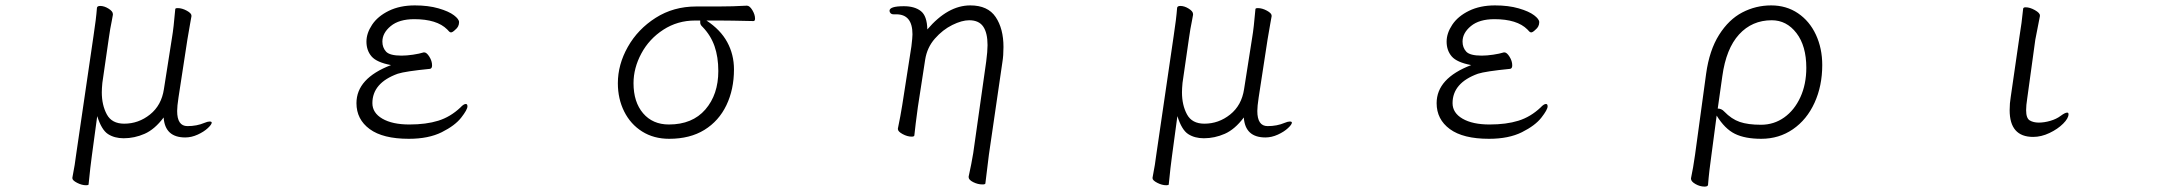

<svg xmlns="http://www.w3.org/2000/svg" viewBox="-20 -501 8040 711"><path d="M629 -467Q629 -471 638 -471Q654 -471 671.5 -461.5Q689 -452 689 -443V-441L684 -413Q674 -357 674 -355L641 -140Q636 -107 636 -90Q636 -34 674 -34Q709 -34 737 -46Q749 -51 756 -51Q764 -51 764 -47Q764 -40 749.5 -26.5Q735 -13 712 -2.5Q689 8 666 8Q591 8 586 -66Q553 -22 515.5 -5.5Q478 11 438 11Q404 11 380 -4.5Q356 -20 340 -71L320 77Q315 112 308 182Q308 185 299 185Q283 185 265.5 176Q248 167 248 159V157Q258 106 262 71L326 -366Q336 -431 339 -472Q340 -479 351 -479Q366 -479 382 -469Q398 -459 398 -449V-446L394 -424Q388 -396 383 -360L359 -194Q357 -173 357 -159Q357 -112 375.5 -77.5Q394 -43 440 -43Q493 -43 535.5 -77Q578 -111 587 -171L617 -362Q623 -397 629 -467Z M1580 -259Q1580 -247 1572 -246Q1481 -237 1453 -228Q1359 -194 1359 -119Q1359 -83 1396 -61.5Q1433 -40 1496 -40Q1558 -40 1603 -54Q1648 -68 1685 -103Q1697 -116 1705 -116Q1711 -116 1711 -107Q1711 -95 1688 -65.5Q1665 -36 1616 -11.5Q1567 13 1494 13Q1398 13 1349 -23Q1300 -59 1300 -119Q1300 -211 1428 -260Q1375 -270 1356 -292Q1337 -314 1337 -347Q1337 -378 1358 -409.5Q1379 -441 1420 -461Q1461 -481 1516 -481Q1566 -481 1604 -470Q1642 -459 1661 -444.5Q1680 -430 1680 -419Q1680 -402 1666 -391Q1656 -381 1650 -381Q1647 -381 1643.5 -384Q1640 -387 1636 -392Q1598 -430 1514 -430Q1458 -430 1427 -404.5Q1396 -379 1396 -347Q1396 -325 1409.5 -310Q1423 -295 1467 -295Q1486 -295 1509.5 -298.5Q1533 -302 1549 -307H1551Q1560 -307 1570 -291Q1580 -275 1580 -259Z M2776 -432Q2776 -423 2770 -423Q2682 -425 2644 -425H2596Q2648 -391 2673 -345Q2698 -299 2698 -244Q2698 -170 2670 -111.5Q2642 -53 2588.5 -20Q2535 13 2458 13Q2401 13 2358 -14Q2315 -41 2291.5 -88Q2268 -135 2268 -193Q2268 -262 2305 -327.5Q2342 -393 2408 -435Q2474 -477 2558 -477H2640Q2694 -477 2745 -480H2746Q2756 -480 2766 -463.5Q2776 -447 2776 -432ZM2457 -40Q2544 -40 2592 -95.5Q2640 -151 2640 -238Q2640 -290 2626 -330Q2612 -370 2582 -401Q2573 -409 2573 -417V-425H2554Q2489 -425 2436.5 -391Q2384 -357 2355 -303Q2326 -249 2326 -193Q2326 -123 2361.5 -81.5Q2397 -40 2457 -40Z M3618 182Q3601 182 3584 173.5Q3567 165 3567 155V153Q3578 103 3584 66L3632 -273Q3637 -311 3637 -334Q3637 -379 3621 -402.5Q3605 -426 3569 -426Q3542 -426 3506.5 -408.5Q3471 -391 3442 -358Q3413 -325 3406 -280L3379 -105Q3378 -98 3371 -44L3366 0Q3366 5 3356 5Q3340 5 3322.5 -4.5Q3305 -14 3305 -23V-25Q3315 -73 3321 -111L3355 -329Q3359 -362 3359 -374Q3359 -448 3299 -448H3289Q3282 -448 3278 -452Q3274 -456 3274 -461Q3274 -478 3327 -478Q3367 -478 3390 -460Q3413 -442 3414 -392Q3490 -481 3573 -481Q3638 -481 3667 -438Q3696 -395 3696 -327Q3696 -295 3692 -271L3642 72L3629 178Q3629 182 3618 182Z M4629 -467Q4629 -471 4638 -471Q4654 -471 4671.5 -461.5Q4689 -452 4689 -443V-441L4684 -413Q4674 -357 4674 -355L4641 -140Q4636 -107 4636 -90Q4636 -34 4674 -34Q4709 -34 4737 -46Q4749 -51 4756 -51Q4764 -51 4764 -47Q4764 -40 4749.5 -26.5Q4735 -13 4712 -2.5Q4689 8 4666 8Q4591 8 4586 -66Q4553 -22 4515.5 -5.5Q4478 11 4438 11Q4404 11 4380 -4.5Q4356 -20 4340 -71L4320 77Q4315 112 4308 182Q4308 185 4299 185Q4283 185 4265.5 176Q4248 167 4248 159V157Q4258 106 4262 71L4326 -366Q4336 -431 4339 -472Q4340 -479 4351 -479Q4366 -479 4382 -469Q4398 -459 4398 -449V-446L4394 -424Q4388 -396 4383 -360L4359 -194Q4357 -173 4357 -159Q4357 -112 4375.5 -77.5Q4394 -43 4440 -43Q4493 -43 4535.5 -77Q4578 -111 4587 -171L4617 -362Q4623 -397 4629 -467Z M5580 -259Q5580 -247 5572 -246Q5481 -237 5453 -228Q5359 -194 5359 -119Q5359 -83 5396 -61.5Q5433 -40 5496 -40Q5558 -40 5603 -54Q5648 -68 5685 -103Q5697 -116 5705 -116Q5711 -116 5711 -107Q5711 -95 5688 -65.5Q5665 -36 5616 -11.5Q5567 13 5494 13Q5398 13 5349 -23Q5300 -59 5300 -119Q5300 -211 5428 -260Q5375 -270 5356 -292Q5337 -314 5337 -347Q5337 -378 5358 -409.5Q5379 -441 5420 -461Q5461 -481 5516 -481Q5566 -481 5604 -470Q5642 -459 5661 -444.5Q5680 -430 5680 -419Q5680 -402 5666 -391Q5656 -381 5650 -381Q5647 -381 5643.5 -384Q5640 -387 5636 -392Q5598 -430 5514 -430Q5458 -430 5427 -404.5Q5396 -379 5396 -347Q5396 -325 5409.5 -310Q5423 -295 5467 -295Q5486 -295 5509.5 -298.5Q5533 -302 5549 -307H5551Q5560 -307 5570 -291Q5580 -275 5580 -259Z M6257 72 6298 -228Q6310 -315 6346 -372Q6382 -429 6432 -455Q6482 -481 6539 -481Q6595 -481 6638 -452Q6681 -423 6704.5 -372.5Q6728 -322 6728 -260Q6728 -183 6699.5 -120.5Q6671 -58 6619.5 -22.5Q6568 13 6502 13Q6442 13 6404.5 -5.5Q6367 -24 6337 -73L6317 78Q6314 98 6310.5 128Q6307 158 6305 184Q6304 190 6292 190Q6275 190 6258.5 180.5Q6242 171 6242 161V159Q6250 122 6257 72ZM6365 -88Q6392 -60 6422.5 -49.5Q6453 -39 6501 -39Q6549 -39 6587 -66Q6625 -93 6647 -141Q6669 -189 6669 -250Q6669 -331 6632.5 -378.5Q6596 -426 6541 -426Q6468 -426 6420 -373.5Q6372 -321 6358 -219L6341 -99Q6355 -99 6365 -88Z M7472 -469Q7473 -474 7481 -474Q7497 -474 7515.5 -463.5Q7534 -453 7534 -444V-441L7517 -354L7487 -136Q7483 -111 7483 -93Q7483 -63 7496.5 -55Q7510 -47 7530 -47Q7550 -47 7572.5 -53.5Q7595 -60 7611 -72Q7627 -84 7635 -84Q7640 -84 7640 -78Q7640 -63 7620 -43Q7600 -23 7569.5 -8.5Q7539 6 7509 6Q7422 6 7422 -93Q7422 -119 7426 -142L7458 -363Q7467 -417 7472 -469Z"/></svg>

Font: JyunsaiKaai Light
Style: Regular
Weight: 300
Designer: Fontworks Inc.
Version: Version 0.030;April 7, 2024;FontCreator 14.0.0.2901 64-bit